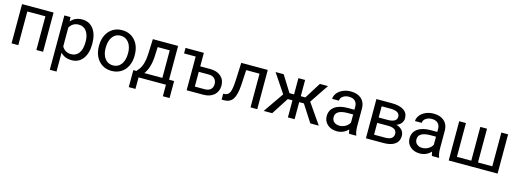

<svg xmlns="http://www.w3.org/2000/svg" viewBox="-6 -1416 6707 2497"><g transform="rotate(15 3347.0 -167.5)"><path d="M500.5 0H410.2V-453.6H167V0H76.2V-528.3H500.5Z M1091.8 -258.3Q1091.8 -137.7 1036.6 -64Q981.4 9.8 887.2 9.8Q791 9.8 735.8 -51.3V203.1H645.5V-528.3H728L732.4 -469.7Q787.6 -538.1 885.7 -538.1Q981 -538.1 1036.4 -466.3Q1091.8 -394.5 1091.8 -266.6ZM1001.5 -268.6Q1001.5 -357.9 963.4 -409.7Q925.3 -461.4 858.9 -461.4Q776.9 -461.4 735.8 -388.7V-136.2Q776.4 -64 859.9 -64Q924.8 -64 963.1 -115.5Q1001.5 -167 1001.5 -268.6Z M1182.6 -269Q1182.6 -346.7 1213.1 -408.7Q1243.7 -470.7 1298.1 -504.4Q1352.5 -538.1 1422.4 -538.1Q1530.3 -538.1 1596.9 -463.4Q1663.6 -388.7 1663.6 -264.6V-258.3Q1663.6 -181.2 1634 -119.9Q1604.5 -58.6 1549.6 -24.4Q1494.6 9.8 1423.3 9.8Q1315.9 9.8 1249.3 -64.9Q1182.6 -139.6 1182.6 -262.7ZM1273.4 -258.3Q1273.4 -170.4 1314.2 -117.2Q1355 -64 1423.3 -64Q1492.2 -64 1532.7 -117.9Q1573.2 -171.9 1573.2 -269Q1573.2 -356 1532 -409.9Q1490.7 -463.9 1422.4 -463.9Q1355.5 -463.9 1314.5 -410.6Q1273.4 -357.4 1273.4 -258.3Z M1737.3 -73.7 1768.6 -112.3Q1821.3 -180.7 1828.6 -317.4L1836.9 -528.3H2177.2V-73.7H2245.1V155.3H2154.8V0H1786.1V155.3H1695.8L1696.3 -73.7ZM1844.2 -73.7H2086.9V-444.8H1924.3L1918.9 -318.8Q1910.6 -161.1 1844.2 -73.7Z M2276.9 -528.3H2523.9V-346.2H2661.1Q2751 -345.2 2803.2 -299.3Q2855.5 -253.4 2855.5 -174.8Q2855.5 -95.7 2801.8 -47.9Q2748 0 2657.2 0H2433.6V-454.1H2276.9ZM2523.9 -272.5V-73.7H2658.2Q2709 -73.7 2736.8 -99.9Q2764.6 -126 2764.6 -171.4Q2764.6 -215.3 2737.5 -243.4Q2710.4 -271.5 2661.6 -272.5Z M3384.3 -528.3V0H3293.5V-453.6H3113.8L3103 -255.9Q3094.2 -119.6 3057.4 -61Q3020.5 -2.4 2940.4 0H2904.3V-79.6L2930.2 -81.5Q2974.1 -86.4 2993.2 -132.3Q3012.2 -178.2 3017.6 -302.2L3027.3 -528.3Z M3950.7 -229.5H3887.2V0H3796.9V-229.5H3733.4L3585.4 0H3471.2L3660.2 -273.4L3489.3 -528.3H3598.6L3734.9 -309.6H3796.9V-528.3H3887.2V-309.6H3948.7L4085.9 -528.3H4195.3L4023.9 -272.9L4212.9 0H4098.6Z M4621.1 0Q4613.3 -15.6 4608.4 -55.7Q4545.4 9.8 4458 9.8Q4379.9 9.8 4329.8 -34.4Q4279.8 -78.6 4279.8 -146.5Q4279.8 -229 4342.5 -274.7Q4405.3 -320.3 4519 -320.3H4606.9V-361.8Q4606.9 -409.2 4578.6 -437.3Q4550.3 -465.3 4495.1 -465.3Q4446.8 -465.3 4414.1 -440.9Q4381.3 -416.5 4381.3 -381.8H4290.5Q4290.5 -421.4 4318.6 -458.3Q4346.7 -495.1 4394.8 -516.6Q4442.9 -538.1 4500.5 -538.1Q4591.8 -538.1 4643.6 -492.4Q4695.3 -446.8 4697.3 -366.7V-123.5Q4697.3 -50.8 4715.8 -7.8V0ZM4471.2 -68.8Q4513.7 -68.8 4551.8 -90.8Q4589.8 -112.8 4606.9 -147.9V-256.3H4536.1Q4370.1 -256.3 4370.1 -159.2Q4370.1 -116.7 4398.4 -92.8Q4426.8 -68.8 4471.2 -68.8Z M4847.2 0V-528.3H5053.2Q5158.7 -528.3 5215.1 -491.5Q5271.5 -454.6 5271.5 -383.3Q5271.5 -346.7 5249.5 -317.1Q5227.5 -287.6 5184.6 -272Q5232.4 -260.7 5261.5 -228Q5290.5 -195.3 5290.5 -149.9Q5290.5 -77.1 5237.1 -38.6Q5183.6 0 5085.9 0ZM4937.5 -231.9V-72.8H5086.9Q5143.6 -72.8 5171.6 -93.8Q5199.7 -114.7 5199.7 -152.8Q5199.7 -231.9 5083.5 -231.9ZM4937.5 -304.2H5054.2Q5181.2 -304.2 5181.2 -378.4Q5181.2 -452.6 5061 -455.1H4937.5Z M5736.3 0Q5728.5 -15.6 5723.6 -55.7Q5660.6 9.8 5573.2 9.8Q5495.1 9.8 5445.1 -34.4Q5395 -78.6 5395 -146.5Q5395 -229 5457.8 -274.7Q5520.5 -320.3 5634.3 -320.3H5722.2V-361.8Q5722.2 -409.2 5693.8 -437.3Q5665.5 -465.3 5610.4 -465.3Q5562 -465.3 5529.3 -440.9Q5496.6 -416.5 5496.6 -381.8H5405.8Q5405.8 -421.4 5433.8 -458.3Q5461.9 -495.1 5510 -516.6Q5558.1 -538.1 5615.7 -538.1Q5707 -538.1 5758.8 -492.4Q5810.5 -446.8 5812.5 -366.7V-123.5Q5812.5 -50.8 5831.1 -7.8V0ZM5586.4 -68.8Q5628.9 -68.8 5667 -90.8Q5705.1 -112.8 5722.2 -147.9V-256.3H5651.4Q5485.4 -256.3 5485.4 -159.2Q5485.4 -116.7 5513.7 -92.8Q5542 -68.8 5586.4 -68.8Z M6052.7 -528.3V-73.7H6246.1V-528.3H6336.4V-73.7H6529.3V-528.3H6620.1V0H5961.9V-528.3Z"/></g></svg>

Font: Roboto-ThirdPerson-AD3FC
Style: ThirdPerson-AD3FC
Weight: 400
Designer: Google
Version: Version 2.137; 2017